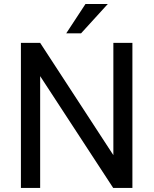

<svg xmlns="http://www.w3.org/2000/svg" viewBox="-20 -921 753 941"><path d="M628.9 0H534.7L176.8 -547.9V0H82.5V-710.9H176.8L535.6 -160.6V-710.9H628.9ZM398.9 -901.4H508.3L377.4 -757.8H304.7Z"/></svg>

Font: MAUL
Style: Regular
Weight: 400
Designer: MAUL
Version: Version 1.0; 2020; ttfautohint (v1.8.3)